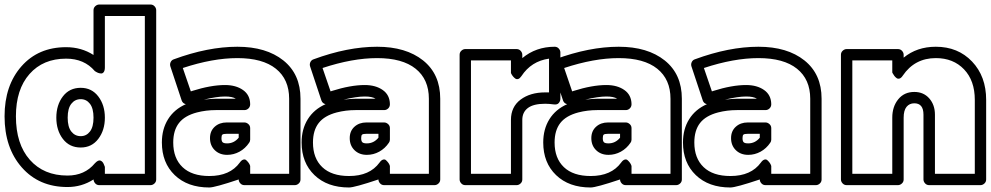

<svg xmlns="http://www.w3.org/2000/svg" viewBox="-40 -787 4345 842"><path d="M-20 -276.9Q-20 -412.1 54 -496.1Q127.9 -580.1 250 -580.1Q316.9 -580.1 370.1 -545.9V-742.2Q370.1 -752.9 377.9 -760Q385.7 -767.1 395 -767.1H620.1Q630.9 -767.1 637.9 -759.3Q645 -751.5 645 -742.2V0Q645 10.7 637.2 17.8Q629.4 24.9 620.1 24.9H395Q384.8 24.9 377.9 17.6Q371.1 10.3 370.1 0Q318.4 33.2 255.9 33.2Q131.3 33.2 55.7 -52.7Q-20 -138.7 -20 -276.9ZM29.8 -276.9Q29.8 -155.3 90.8 -86.2Q151.9 -17.1 255.9 -17.1Q331.5 -17.1 376 -70.8Q390.6 -86.4 400.4 -82.8Q410.2 -79.1 415 -67.4L419.9 -55.2V-24.9H595.2V-716.8H419.9V-491.2Q419.9 -478 415.3 -471.4Q410.6 -464.8 404.3 -464.8Q397.9 -464.8 391.6 -467Q385.3 -469.2 380.9 -472.2L376 -475.1Q329.6 -529.8 250 -529.8Q148.9 -529.8 89.4 -462.4Q29.8 -395 29.8 -276.9ZM314 -401.9Q362.3 -401.9 391.1 -364Q419.9 -326.2 419.9 -271Q419.9 -215.8 391.1 -178Q362.3 -140.1 314 -140.1Q264.6 -140.1 235.8 -177.7Q207 -215.3 207 -271Q207 -326.7 235.8 -364.3Q264.6 -401.9 314 -401.9ZM314 -189.9Q338.9 -189.9 354.5 -210.2Q370.1 -230.5 370.1 -271Q370.1 -311.5 354.5 -331.8Q338.9 -352.1 314 -352.1Q288.6 -352.1 272.7 -331.8Q256.8 -311.5 256.8 -271Q256.8 -230.5 272.7 -210.2Q288.6 -189.9 314 -189.9Z M669.9 -162.1Q669.9 -220.7 697 -264.2Q724.1 -307.6 774.9 -330.1Q761.2 -333.5 756.8 -346.2L707 -496.1Q704.1 -505.9 708.5 -514.9Q712.9 -523.9 722.2 -526.9Q871.6 -582 1001 -582Q1127.4 -582 1202.6 -522Q1277.8 -461.9 1277.8 -354V0Q1277.8 10.7 1270 17.8Q1262.2 24.9 1252.9 24.9H1031.7Q1021 24.9 1013.9 17.1Q1006.8 9.3 1006.8 0Q901.9 35.2 877.9 35.2Q782.7 35.2 726.3 -19Q669.9 -73.2 669.9 -162.1ZM719.7 -162.1Q719.7 -92.8 760.5 -54Q801.3 -15.1 877.9 -15.1Q968.8 -15.1 1011.7 -74.2Q1019 -84.5 1026.6 -86.9Q1034.2 -89.4 1039.3 -85Q1044.4 -80.6 1048.8 -75Q1053.2 -69.3 1055.2 -64.5L1057.1 -59.1V-24.9H1228V-354Q1228 -439 1169.9 -485.6Q1111.8 -532.2 1001 -532.2Q893.1 -532.2 761.7 -488.8L796.9 -386.2Q798.8 -386.2 802.7 -388.2Q884.8 -414.1 946.8 -414.1Q994.6 -414.1 1025.6 -392.3Q1056.6 -370.6 1057.1 -330.1Q1057.1 -318.8 1049.6 -311.5Q1042 -304.2 1031.7 -304.2H906.7Q863.8 -304.2 823.7 -293.9Q770 -279.8 744.9 -247.6Q719.7 -215.3 719.7 -162.1ZM854 -350.1Q888.2 -354 906.7 -354H994.1Q979.5 -363.8 946.8 -363.8Q911.6 -363.8 854 -350.1ZM880.9 -181.2Q880.9 -212.4 901.6 -231.2Q922.4 -250 954.1 -250H1031.7Q1041 -250 1049.1 -242.9Q1057.1 -235.8 1057.1 -225.1V-174.8Q1057.1 -167 1052.7 -161.1Q1035.6 -135.7 1010.3 -121.8Q984.9 -107.9 956.1 -107.9Q922.9 -107.9 901.9 -128.4Q880.9 -148.9 880.9 -181.2ZM931.2 -181.2Q931.2 -168 936.3 -163.1Q941.4 -158.2 956.1 -158.2Q986.3 -158.2 1006.8 -183.1V-200.2H954.1Q939 -200.2 935.1 -196.5Q931.2 -192.9 931.2 -181.2Z M1282.7 -162.1Q1282.7 -220.7 1309.8 -264.2Q1336.9 -307.6 1387.7 -330.1Q1374 -333.5 1369.6 -346.2L1319.8 -496.1Q1316.9 -505.9 1321.3 -514.9Q1325.7 -523.9 1335 -526.9Q1484.4 -582 1613.8 -582Q1740.2 -582 1815.4 -522Q1890.6 -461.9 1890.6 -354V0Q1890.6 10.7 1882.8 17.8Q1875 24.9 1865.7 24.9H1644.5Q1633.8 24.9 1626.7 17.1Q1619.6 9.3 1619.6 0Q1514.6 35.2 1490.7 35.2Q1395.5 35.2 1339.1 -19Q1282.7 -73.2 1282.7 -162.1ZM1332.5 -162.1Q1332.5 -92.8 1373.3 -54Q1414.1 -15.1 1490.7 -15.1Q1581.5 -15.1 1624.5 -74.2Q1631.8 -84.5 1639.4 -86.9Q1647 -89.4 1652.1 -85Q1657.2 -80.6 1661.6 -75Q1666 -69.3 1668 -64.5L1669.9 -59.1V-24.9H1840.8V-354Q1840.8 -439 1782.7 -485.6Q1724.6 -532.2 1613.8 -532.2Q1505.9 -532.2 1374.5 -488.8L1409.7 -386.2Q1411.6 -386.2 1415.5 -388.2Q1497.6 -414.1 1559.6 -414.1Q1607.4 -414.1 1638.4 -392.3Q1669.4 -370.6 1669.9 -330.1Q1669.9 -318.8 1662.4 -311.5Q1654.8 -304.2 1644.5 -304.2H1519.5Q1476.6 -304.2 1436.5 -293.9Q1382.8 -279.8 1357.7 -247.6Q1332.5 -215.3 1332.5 -162.1ZM1466.8 -350.1Q1501 -354 1519.5 -354H1606.9Q1592.3 -363.8 1559.6 -363.8Q1524.4 -363.8 1466.8 -350.1ZM1493.7 -181.2Q1493.7 -212.4 1514.4 -231.2Q1535.2 -250 1566.9 -250H1644.5Q1653.8 -250 1661.9 -242.9Q1669.9 -235.8 1669.9 -225.1V-174.8Q1669.9 -167 1665.5 -161.1Q1648.4 -135.7 1623 -121.8Q1597.7 -107.9 1568.8 -107.9Q1535.6 -107.9 1514.6 -128.4Q1493.7 -148.9 1493.7 -181.2ZM1543.9 -181.2Q1543.9 -168 1549.1 -163.1Q1554.2 -158.2 1568.8 -158.2Q1599.1 -158.2 1619.6 -183.1V-200.2H1566.9Q1551.8 -200.2 1547.9 -196.5Q1543.9 -192.9 1543.9 -181.2Z M1975.6 0V-546.9Q1975.6 -557.6 1983.4 -564.7Q1991.2 -571.8 2000.5 -571.8H2225.6Q2236.3 -571.8 2243.4 -564Q2250.5 -556.2 2250.5 -546.9V-532.2Q2310.5 -582 2392.6 -582Q2403.3 -582 2410.4 -574.2Q2417.5 -566.4 2417.5 -557.1V-354Q2417.5 -343.8 2410.6 -335.4Q2403.8 -327.1 2388.7 -329.1Q2367.7 -332 2350.6 -332Q2299.8 -332 2275.1 -313.5Q2250.5 -294.9 2250.5 -261.2V0Q2250.5 10.7 2242.7 17.8Q2234.9 24.9 2225.6 24.9H2000.5Q1989.7 24.9 1982.7 17.1Q1975.6 9.3 1975.6 0ZM2025.4 -24.9H2200.7V-261.2Q2200.7 -318.4 2242.9 -350.1Q2285.2 -381.8 2350.6 -381.8H2367.7V-529.8Q2290 -519 2246.6 -453.1Q2239.7 -442.9 2232.7 -440.7Q2225.6 -438.5 2220 -442.4Q2214.4 -446.3 2210 -451.7Q2205.6 -457 2203.1 -461.9L2200.7 -466.8V-522H2025.4Z M2342.3 -162.1Q2342.3 -220.7 2369.4 -264.2Q2396.5 -307.6 2447.3 -330.1Q2433.6 -333.5 2429.2 -346.2L2379.4 -496.1Q2376.5 -505.9 2380.9 -514.9Q2385.3 -523.9 2394.5 -526.9Q2543.9 -582 2673.3 -582Q2799.8 -582 2875 -522Q2950.2 -461.9 2950.2 -354V0Q2950.2 10.7 2942.4 17.8Q2934.6 24.9 2925.3 24.9H2704.1Q2693.4 24.9 2686.3 17.1Q2679.2 9.3 2679.2 0Q2574.2 35.2 2550.3 35.2Q2455.1 35.2 2398.7 -19Q2342.3 -73.2 2342.3 -162.1ZM2392.1 -162.1Q2392.1 -92.8 2432.9 -54Q2473.6 -15.1 2550.3 -15.1Q2641.1 -15.1 2684.1 -74.2Q2691.4 -84.5 2699 -86.9Q2706.5 -89.4 2711.7 -85Q2716.8 -80.6 2721.2 -75Q2725.6 -69.3 2727.5 -64.5L2729.5 -59.1V-24.9H2900.4V-354Q2900.4 -439 2842.3 -485.6Q2784.2 -532.2 2673.3 -532.2Q2565.4 -532.2 2434.1 -488.8L2469.2 -386.2Q2471.2 -386.2 2475.1 -388.2Q2557.1 -414.1 2619.1 -414.1Q2667 -414.1 2698 -392.3Q2729 -370.6 2729.5 -330.1Q2729.5 -318.8 2721.9 -311.5Q2714.4 -304.2 2704.1 -304.2H2579.1Q2536.1 -304.2 2496.1 -293.9Q2442.4 -279.8 2417.2 -247.6Q2392.1 -215.3 2392.1 -162.1ZM2526.4 -350.1Q2560.5 -354 2579.1 -354H2666.5Q2651.9 -363.8 2619.1 -363.8Q2584 -363.8 2526.4 -350.1ZM2553.2 -181.2Q2553.2 -212.4 2574 -231.2Q2594.7 -250 2626.5 -250H2704.1Q2713.4 -250 2721.4 -242.9Q2729.5 -235.8 2729.5 -225.1V-174.8Q2729.5 -167 2725.1 -161.1Q2708 -135.7 2682.6 -121.8Q2657.2 -107.9 2628.4 -107.9Q2595.2 -107.9 2574.2 -128.4Q2553.2 -148.9 2553.2 -181.2ZM2603.5 -181.2Q2603.5 -168 2608.6 -163.1Q2613.8 -158.2 2628.4 -158.2Q2658.7 -158.2 2679.2 -183.1V-200.2H2626.5Q2611.3 -200.2 2607.4 -196.5Q2603.5 -192.9 2603.5 -181.2Z M2955.1 -162.1Q2955.1 -220.7 2982.2 -264.2Q3009.3 -307.6 3060.1 -330.1Q3046.4 -333.5 3042 -346.2L2992.2 -496.1Q2989.3 -505.9 2993.7 -514.9Q2998 -523.9 3007.3 -526.9Q3156.7 -582 3286.1 -582Q3412.6 -582 3487.8 -522Q3563 -461.9 3563 -354V0Q3563 10.7 3555.2 17.8Q3547.4 24.9 3538.1 24.9H3316.9Q3306.2 24.9 3299.1 17.1Q3292 9.3 3292 0Q3187 35.2 3163.1 35.2Q3067.9 35.2 3011.5 -19Q2955.1 -73.2 2955.1 -162.1ZM3004.9 -162.1Q3004.9 -92.8 3045.7 -54Q3086.4 -15.1 3163.1 -15.1Q3253.9 -15.1 3296.9 -74.2Q3304.2 -84.5 3311.8 -86.9Q3319.3 -89.4 3324.5 -85Q3329.6 -80.6 3334 -75Q3338.4 -69.3 3340.3 -64.5L3342.3 -59.1V-24.9H3513.2V-354Q3513.2 -439 3455.1 -485.6Q3397 -532.2 3286.1 -532.2Q3178.2 -532.2 3046.9 -488.8L3082 -386.2Q3084 -386.2 3087.9 -388.2Q3169.9 -414.1 3231.9 -414.1Q3279.8 -414.1 3310.8 -392.3Q3341.8 -370.6 3342.3 -330.1Q3342.3 -318.8 3334.7 -311.5Q3327.1 -304.2 3316.9 -304.2H3191.9Q3148.9 -304.2 3108.9 -293.9Q3055.2 -279.8 3030 -247.6Q3004.9 -215.3 3004.9 -162.1ZM3139.2 -350.1Q3173.3 -354 3191.9 -354H3279.3Q3264.6 -363.8 3231.9 -363.8Q3196.8 -363.8 3139.2 -350.1ZM3166 -181.2Q3166 -212.4 3186.8 -231.2Q3207.5 -250 3239.3 -250H3316.9Q3326.2 -250 3334.2 -242.9Q3342.3 -235.8 3342.3 -225.1V-174.8Q3342.3 -167 3337.9 -161.1Q3320.8 -135.7 3295.4 -121.8Q3270 -107.9 3241.2 -107.9Q3208 -107.9 3187 -128.4Q3166 -148.9 3166 -181.2ZM3216.3 -181.2Q3216.3 -168 3221.4 -163.1Q3226.6 -158.2 3241.2 -158.2Q3271.5 -158.2 3292 -183.1V-200.2H3239.3Q3224.1 -200.2 3220.2 -196.5Q3216.3 -192.9 3216.3 -181.2Z M3647.9 0V-546.9Q3647.9 -557.6 3655.8 -564.7Q3663.6 -571.8 3672.9 -571.8H3897.9Q3908.7 -571.8 3915.8 -564Q3922.9 -556.2 3922.9 -546.9V-534.2Q3981 -582 4064 -582Q4161.1 -582 4222.9 -517.1Q4284.7 -452.1 4284.7 -349.1V0Q4284.7 10.7 4276.9 17.8Q4269 24.9 4259.8 24.9H4034.7Q4023.9 24.9 4016.8 17.1Q4009.8 9.3 4009.8 0V-284.2Q4009.8 -334 3969.7 -334Q3948.2 -334 3935.5 -318.4Q3922.9 -302.7 3922.9 -271V0Q3922.9 10.7 3915 17.8Q3907.2 24.9 3897.9 24.9H3672.9Q3662.1 24.9 3655 17.1Q3647.9 9.3 3647.9 0ZM3697.8 -24.9H3873V-271Q3873 -319.3 3899.2 -351.6Q3925.3 -383.8 3969.7 -383.8Q4010.3 -383.8 4035.2 -355.5Q4060.1 -327.1 4060.1 -284.2V-24.9H4234.9V-349.1Q4234.9 -433.6 4187.7 -482.9Q4140.6 -532.2 4064 -532.2Q3971.2 -532.2 3918.9 -455.1Q3912.1 -444.8 3905 -442.6Q3897.9 -440.4 3892.3 -444.3Q3886.7 -448.2 3882.3 -453.9Q3877.9 -459.5 3875.5 -464.4L3873 -469.2V-522H3697.8Z"/></svg>

Font: Trueno Black Outline
Style: Regular
Weight: 900
Width: 6
Designer: Julieta Ulanovsky
Foundry: Julieta Ulanovsky
Version: Version 3.001b | FøM Fix